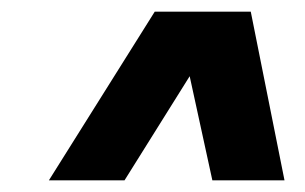

<svg xmlns="http://www.w3.org/2000/svg" viewBox="-20 -693 525 330"><path d="M64 -383 246 -673H411L469 -383H345L306 -562L194 -383Z"/></svg>

Font: Geist Black
Style: Italic
Weight: 900
Italic angle: -12°
Designer: Basement.studio, Andrés Briganti, Mateo Zaragoza
Foundry: Basement.studio, Vercel, Andrés Briganti, Guido Ferreyra, Mateo Zaragoza
Version: Version 1.500; ttfautohint (v1.8.4.7-5d5b)